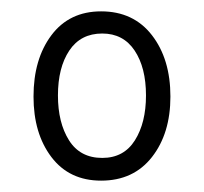

<svg xmlns="http://www.w3.org/2000/svg" viewBox="-20 -751 359 338"><path d="M158 -433Q102 -433 70.5 -474.5Q39 -516 39 -581Q39 -647 70.5 -689Q102 -731 158 -731Q215 -731 247.5 -689Q280 -647 280 -581Q280 -516 247.5 -474.5Q215 -433 158 -433ZM160 -473Q198 -473 217.5 -504Q237 -535 237 -583Q237 -632 217 -662Q197 -692 160 -692Q122 -692 102 -662Q82 -632 82 -583Q82 -535 101.5 -504Q121 -473 160 -473Z"/></svg>

Font: Noto Serif Myanmar ExtraCondensed Medium
Style: Regular
Weight: 500
Width: 2
Designer: Ben Mitchell and the Monotype Design Team
Foundry: Monotype Imaging Inc.
Version: Version 2.106; ttfautohint (v1.8.4.7-5d5b)